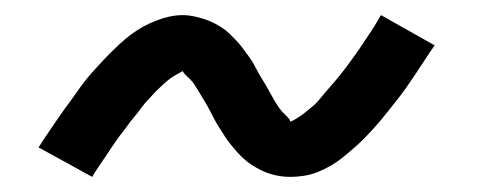

<svg xmlns="http://www.w3.org/2000/svg" viewBox="-20 -424 640 254"><path d="M364 -190Q357 -190 350.5 -191Q344 -192 337.5 -194Q331 -196 325 -199Q319 -202 313.5 -205.5Q308 -209 303 -213.5Q298 -218 294 -222.5Q290 -227 285.5 -232.5Q281 -238 277.5 -243.5Q274 -249 270.5 -254.5Q267 -260 264 -265.5Q261 -271 258 -277Q255 -283 251 -289.5Q247 -296 243.5 -302Q240 -308 237 -312.5Q234 -317 228 -322.5Q222 -328 222 -330Q222 -330 222 -330Q222 -330 222 -330Q222 -330 222 -330Q222 -330 222 -330Q222 -330 215.5 -326.5Q209 -323 205 -320Q201 -317 195 -311.5Q189 -306 186.5 -303.5Q184 -301 181 -297.5Q178 -294 175 -291Q172 -288 169 -284Q166 -280 163 -276Q160 -272 156.5 -268Q153 -264 149.5 -259Q146 -254 142 -249Q138 -244 134.5 -239Q131 -234 127 -228Q123 -222 119 -216Q115 -210 110.5 -203.5Q106 -197 102 -190L31 -229Q38 -240 44.5 -249.5Q51 -259 57.5 -268.5Q64 -278 70 -286Q76 -294 81.5 -302Q87 -310 92.5 -317Q98 -324 103.5 -330Q109 -336 114.5 -342Q120 -348 125 -353Q130 -358 138 -365.5Q146 -373 153.5 -378.5Q161 -384 169 -388.5Q177 -393 186 -396.5Q195 -400 204 -402Q213 -404 222 -404Q229 -404 236 -402.5Q243 -401 249.5 -399Q256 -397 262 -394Q268 -391 273.5 -387.5Q279 -384 283.5 -379.5Q288 -375 292 -371Q296 -367 300.5 -361Q305 -355 309 -349.5Q313 -344 316 -338.5Q319 -333 322 -327.5Q325 -322 328.5 -316.5Q332 -311 335.5 -304.5Q339 -298 342.5 -292Q346 -286 349.5 -281Q353 -276 358.5 -271Q364 -266 364 -263Q364 -263 364 -263Q364 -263 364 -263Q364 -263 364 -263Q364 -263 364 -263Q365 -263 371 -266.5Q377 -270 381.5 -273.5Q386 -277 392 -282Q398 -287 400.5 -290Q403 -293 405.5 -296Q408 -299 411 -302.5Q414 -306 417 -309.5Q420 -313 423.5 -317Q427 -321 430.5 -325.5Q434 -330 437.5 -334.5Q441 -339 444.5 -344Q448 -349 452 -354.5Q456 -360 459.5 -365.5Q463 -371 467.5 -377.5Q472 -384 476 -390.5Q480 -397 484 -404L555 -364Q548 -354 541.5 -344Q535 -334 529 -325Q523 -316 517 -307.5Q511 -299 505 -291.5Q499 -284 493.5 -277Q488 -270 482.5 -263.5Q477 -257 471.5 -251Q466 -245 461 -240Q456 -235 448 -228Q440 -221 432.5 -215Q425 -209 417 -204.5Q409 -200 400.5 -196.5Q392 -193 382.5 -191.5Q373 -190 364 -190Z"/></svg>

Font: Iosevka Curly Extended Oblique
Style: Regular
Weight: 400
Width: 7
Italic angle: -9°
Monospace: yes
Designer: Belleve Invis
Foundry: Belleve Invis
Version: Version 11.1.0; ttfautohint (v1.8.3)